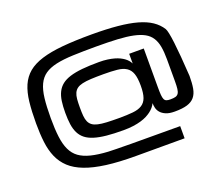

<svg xmlns="http://www.w3.org/2000/svg" viewBox="-126 -861 1346 1159"><g transform="rotate(-20 547.0 -281.5)"><path d="M545.4 -140.6Q597.7 -140.6 633.8 -144.3Q669.9 -147.9 692.1 -161.9Q714.4 -175.8 724.4 -203.6Q734.4 -231.4 734.4 -279.8Q734.4 -329.1 724.4 -357.4Q714.4 -385.7 692.1 -400.1Q669.9 -414.6 633.8 -418.2Q597.7 -421.9 545.4 -421.9Q499 -421.9 465.8 -420.2Q432.6 -418.5 410.4 -413.3Q388.2 -408.2 375 -398.4Q361.8 -388.7 354.7 -373Q347.7 -357.4 345.7 -335Q343.8 -312.5 343.8 -281.2Q343.8 -250 345.7 -227.5Q347.7 -205.1 354.7 -189.5Q361.8 -173.8 375 -164.1Q388.2 -154.3 410.4 -149.2Q432.6 -144 465.8 -142.3Q499 -140.6 545.4 -140.6ZM1031.2 -234.4Q1031.2 -187.5 1025.4 -154.8Q1019.5 -122.1 1002.4 -101.6Q985.4 -81.1 954.8 -71.8Q924.3 -62.5 874.5 -62.5Q838.9 -62.5 817.4 -72Q795.9 -81.5 784.2 -95.5Q772.5 -109.4 768.8 -125.7Q765.1 -142.1 765.1 -156.2Q752.9 -129.9 725.6 -109.4Q713.9 -100.6 697.5 -92Q681.2 -83.5 658.9 -76.9Q636.7 -70.3 608.6 -66.4Q580.6 -62.5 545.4 -62.5Q483.4 -62.5 437.3 -67.1Q391.1 -71.8 358.4 -82Q325.7 -92.3 304.7 -108.9Q283.7 -125.5 271.5 -149.9Q259.3 -174.3 254.6 -206.8Q250 -239.3 250 -281.2Q250 -323.2 254.6 -355.7Q259.3 -388.2 271.5 -412.6Q283.7 -437 304.7 -453.6Q325.7 -470.2 358.4 -480.5Q391.1 -490.7 437.3 -495.4Q483.4 -500 545.4 -500Q575.7 -500 599.9 -496.6Q624 -493.2 643.1 -487.8Q662.1 -482.4 676.3 -475.3Q690.4 -468.3 700.7 -460.9Q724.1 -443.8 734.4 -421.9V-484.4H828.1V-234.4Q828.1 -204.1 829.6 -185.8Q831.1 -167.5 835.7 -157.5Q840.3 -147.5 849.6 -144Q858.9 -140.6 874.5 -140.6Q895 -140.6 907.5 -144Q919.9 -147.5 926.5 -157.5Q933.1 -167.5 935.3 -185.8Q937.5 -204.1 937.5 -234.4V-375Q937.5 -421.9 931.4 -456.3Q925.3 -490.7 909.7 -515.1Q894 -539.6 866.9 -554.7Q839.8 -569.8 798.3 -578.6Q756.8 -587.4 698.7 -590.6Q640.6 -593.8 562.5 -593.8Q476.6 -593.8 413.1 -591.3Q349.6 -588.9 304.4 -578.9Q259.3 -568.8 230.5 -548.8Q201.7 -528.8 185.3 -494.1Q168.9 -459.5 162.8 -407.5Q156.7 -355.5 156.7 -281.2Q156.7 -210.9 163.1 -160.4Q169.4 -109.9 185.8 -75.2Q202.1 -40.5 231 -19.5Q259.8 1.5 304.7 12.7Q349.6 23.9 413.1 27.6Q476.6 31.2 874.5 31.2V109.4H562.5Q453.1 109.4 373.5 98.9Q293.9 88.4 238.5 67.1Q183.1 45.9 148.4 13.7Q113.8 -18.6 94.7 -62Q75.7 -105.5 69.1 -160.2Q62.5 -214.8 62.5 -281.2Q62.5 -359.4 69.1 -418.7Q75.7 -478 94.7 -521.5Q113.8 -564.9 148.4 -593.8Q183.1 -622.6 238.5 -639.9Q293.9 -657.2 373.5 -664.6Q453.1 -671.9 562.5 -671.9Q656.2 -671.9 727.5 -665Q798.8 -658.2 850.8 -643.6Q902.8 -628.9 937.5 -605.5Q972.2 -582 992.9 -549.1Q1013.7 -516.1 1031.2 -234.4Z"/></g></svg>

Font: Michroma
Style: Regular
Weight: 400
Version: Version 1.000